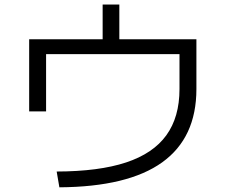

<svg xmlns="http://www.w3.org/2000/svg" viewBox="-20 -798 978 832"><path d="M757.8 -412.1V-563.5H179.7V-315.4H106.4V-627.9H424.8V-778.3H497.1V-627.9H831.1V-412.1Q831.1 -201.2 683.1 -94.7Q535.2 11.7 237.3 13.7L225.6 -54.7Q408.7 -55.2 526.1 -94Q643.6 -132.8 700.7 -211.7Q757.8 -290.5 757.8 -412.1Z"/></svg>

Font: Pretendard JP
Style: Regular
Weight: 400
Designer: Base glyphs from Inter by Rasmus Andersson; Hangeul glyphs from Noto Sans CJK(Source Han Sans) by Jang Soo-young and Kan
Foundry: Kil Hyung-jin
Version: Version 1.309